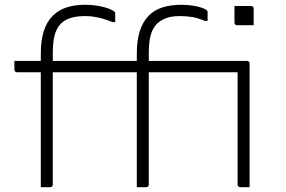

<svg xmlns="http://www.w3.org/2000/svg" viewBox="-20 -780 1190 800"><path d="M200 -11Q200 -6 197 -3Q194 0 189 0Q179 0 169.5 0Q160 0 150 0Q150 -25 150 -49.5Q150 -74 150 -99Q150 -167 150 -222Q150 -277 150 -327.5Q150 -378 150 -433Q150 -488 150 -556Q150 -612 162.5 -650.5Q175 -689 199 -713.5Q223 -738 257 -749Q291 -760 333 -760Q366 -760 392 -755Q418 -750 435 -743.5Q452 -737 457 -731Q459 -730 459.5 -728Q460 -726 460 -723Q460 -715 460 -705.5Q460 -696 460 -688H448Q429 -696 410.5 -701.5Q392 -707 373.5 -710Q355 -713 335 -713Q300 -713 275.5 -705.5Q251 -698 235 -683Q216 -664 208 -634.5Q200 -605 200 -562Q200 -512 200 -457Q200 -402 200 -344.5Q200 -287 200 -229.5Q200 -172 200 -117Q200 -62 200 -11ZM40 -526H979Q983 -526 985 -524.5Q987 -523 988.5 -521Q990 -519 990 -515Q990 -505 990 -497Q990 -489 990 -479H51Q48 -479 45.5 -480.5Q43 -482 41.5 -484.5Q40 -487 40 -490Q40 -500 40 -508Q40 -516 40 -526ZM600 -11Q600 -6 597 -3Q594 0 589 0Q579 0 569.5 0Q560 0 550 0Q550 -25 550 -49.5Q550 -74 550 -99Q550 -167 550 -222Q550 -277 550 -327.5Q550 -378 550 -433Q550 -488 550 -556Q550 -612 562.5 -650.5Q575 -689 598.5 -713.5Q622 -738 656.5 -749Q691 -760 735 -760Q762 -760 784 -756.5Q806 -753 821.5 -747.5Q837 -742 842 -736Q844 -735 844.5 -733Q845 -731 845 -728Q845 -720 845 -710.5Q845 -701 845 -693H833Q805 -705 781 -709Q757 -713 728 -713Q697 -713 674 -705Q651 -697 635 -682Q616 -663 608 -634Q600 -605 600 -562Q600 -512 600 -456.5Q600 -401 600 -344Q600 -287 600 -229.5Q600 -172 600 -117Q600 -62 600 -11ZM957 -755Q966 -755 974.5 -755Q983 -755 991.5 -755Q1000 -755 1008.5 -755Q1017 -755 1026 -755Q1030 -755 1032 -753.5Q1034 -752 1035.5 -750Q1037 -748 1037 -744V-675Q1028 -675 1019.5 -675Q1011 -675 1002.5 -675Q994 -675 985.5 -675Q977 -675 968 -675Q963 -675 960 -678Q957 -681 957 -686ZM970 -526Q973 -526 978 -526Q983 -526 989 -526Q995 -526 1000.5 -526Q1006 -526 1009 -526Q1013 -526 1015 -524.5Q1017 -523 1018.5 -521Q1020 -519 1020 -515Q1020 -467 1020 -415Q1020 -363 1020 -310.5Q1020 -258 1020 -206Q1020 -154 1020 -106Q1020 -88 1020 -70.5Q1020 -53 1020 -35.5Q1020 -18 1020 0Q1010 0 1000.5 0Q991 0 981 0Q976 0 973 -3Q970 -6 970 -11Q970 -46 970 -93Q970 -140 970 -192.5Q970 -245 970 -297.5Q970 -350 970 -397Q970 -444 970 -479Q970 -487 970 -495Q970 -503 970 -510.5Q970 -518 970 -526Z"/></svg>

Font: Recursive Light
Style: Regular
Weight: 300
Version: Version 1.085